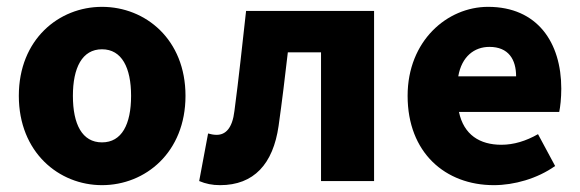

<svg xmlns="http://www.w3.org/2000/svg" viewBox="-20 -529 1696 561"><path d="M278 12C405 12 522 -84 522 -249C522 -414 405 -509 278 -509C152 -509 35 -414 35 -249C35 -84 152 12 278 12ZM278 -113C220 -113 193 -166 193 -249C193 -331 220 -385 278 -385C336 -385 363 -331 363 -249C363 -166 336 -113 278 -113Z M623 12C722 12 778 -50 794 -161C804 -232 813 -306 821 -376H918V0H1073V-497H699C688 -400 678 -302 665 -205C659 -154 639 -135 613 -135C603 -135 596 -137 588 -139L562 0C581 8 600 12 623 12Z M1423 12C1482 12 1550 -7 1602 -44L1552 -137C1517 -117 1481 -106 1445 -106C1382 -106 1335 -135 1321 -202H1614C1617 -216 1620 -242 1620 -270C1620 -405 1550 -509 1406 -509C1287 -509 1171 -410 1171 -249C1171 -83 1281 12 1423 12ZM1319 -306C1329 -364 1366 -392 1410 -392C1466 -392 1488 -355 1488 -306Z"/></svg>

Font: DAIFUKU Sans
Style: Bold
Weight: 700
Designer: Original font ‘Source Han Sans JP’ : Paul D. Hunt
Foundry: Daifuku
Version: Version 1.000